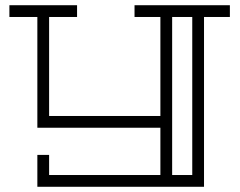

<svg xmlns="http://www.w3.org/2000/svg" viewBox="-20 -489 920 735"><path d="M860 -424H761V226H123V104H168V181H594V0H123V-424H16V-469H275V-424H168V-45H594V-424H495V-469H860ZM716 -424H639V181H716Z"/></svg>

Font: Geostar
Style: Regular
Weight: 400
Designer: Joe Prince
Foundry: Joe Prince
Version: Version 1.002